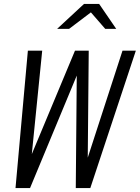

<svg xmlns="http://www.w3.org/2000/svg" viewBox="-20 -958 712 978"><path d="M59 0 122 -700H195L142 -173L362 -700H432L427 -155L604 -700H672L440 0H366L371 -573L133 0ZM271 -811 408 -938H485L572 -811H516L443 -895L332 -811Z"/></svg>

Font: Red Hat Mono
Style: Italic
Weight: 400
Italic angle: -12°
Monospace: yes
Designer: Pentagram, MCKL
Foundry: MCKL
Version: Version 1.030